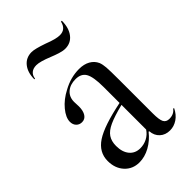

<svg xmlns="http://www.w3.org/2000/svg" viewBox="-193 -695 776 776"><g transform="rotate(-45 195.5 -306.5)"><path d="M43 -88Q43 -138 88.5 -168Q134 -198 243 -220V-311Q243 -369 230 -391.5Q217 -414 185 -414Q154 -414 135 -397.5Q116 -381 116 -353L117 -326Q117 -301 107.5 -286.5Q98 -272 81 -272Q66 -272 56.5 -282Q47 -292 47 -308Q47 -332 70.5 -360.5Q94 -389 131 -408Q176 -433 224 -433Q252 -433 271.5 -422Q291 -411 300 -391Q305 -378 306.5 -359Q308 -340 308 -286V-95Q308 -59 315 -45.5Q322 -32 340 -32Q367 -32 380 -51L384 -49Q372 -24 352 -10.5Q332 3 309 3Q283 3 266 -12.5Q249 -28 247 -54L244 -55Q221 -26 191 -9.5Q161 7 130 7Q92 7 67.5 -19.5Q43 -46 43 -88ZM243 -68V-209Q191 -196 162.5 -183Q134 -170 122 -152Q110 -134 110 -107Q110 -72 127 -51.5Q144 -31 173 -31Q194 -31 212.5 -40.5Q231 -50 243 -68ZM113 -566Q134 -566 178 -548Q195 -541 212.5 -535.5Q230 -530 243 -530Q275 -530 294 -554.5Q313 -579 313 -620H308Q300 -584 266 -584Q244 -584 201 -601Q155 -617 137 -617Q105 -617 86 -593.5Q67 -570 67 -531H71Q73 -548 84 -557Q95 -566 113 -566Z"/></g></svg>

Font: Libre Caslon Display
Style: Regular
Weight: 400
Designer: Pablo Impallari, Rodrigo Fuenzalida
Foundry: Pablo Impallari, Rodrigo Fuenzalida
Version: Version 1.100; ttfautohint (v1.6) -l 8 -r 50 -G 200 -x 14 -D